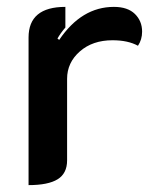

<svg xmlns="http://www.w3.org/2000/svg" viewBox="-20 -529 463 558"><path d="M175 -300V-63Q175 -25 147.5 -8Q120 9 63 9V-420Q63 -509 170 -509V-449Q156 -433 147 -417L152 -413Q217 -509 311 -509Q351 -509 372 -488.5Q393 -468 393 -437Q393 -414 381 -396Q352 -412 307 -412Q249 -412 212 -379.5Q175 -347 175 -300Z"/></svg>

Font: K2D SemiBold
Style: Regular
Weight: 600
Designer: Katatrad Aksorn Co.,Ltd.
Foundry: Cadson Demak Co.,Ltd.
Version: Version 1.000; ttfautohint (v1.6)